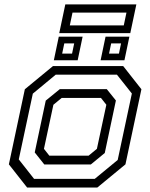

<svg xmlns="http://www.w3.org/2000/svg" viewBox="-20 -834 668 854"><path d="M100.5 0 19.5 -103 90.5 -437 215.5 -540H528L609 -437L538 -103L413 0ZM131.5 -38.5H401.5L503.5 -122.5L566.5 -418L500 -502H228L126 -417.5L63.5 -125ZM177 -102.5 134.5 -156 183.5 -386.5 246 -437.5H455L495.5 -387L446 -153.5L384 -102.5ZM199.5 -141.5H374L411 -172L453 -368L429 -398.5H254.5L217.5 -368L175.5 -172ZM427.5 -566 449.5 -671H555.5L533.5 -566ZM219.5 -566 241.5 -671H347.5L325.5 -566ZM256.5 -595.5H300.5L310 -641H266ZM465 -595.5H509L518.5 -641H474.5ZM243.5 -686.5 270.5 -814.5H586.5L559.5 -686.5ZM290.5 -721H530.5L542.5 -778H302.5Z"/></svg>

Font: Tourney
Style: Italic
Weight: 400
Italic angle: -12°
Version: Version 1.015